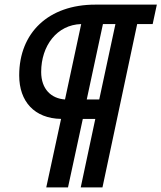

<svg xmlns="http://www.w3.org/2000/svg" viewBox="-20 -730 698 830"><path d="M392 -710C190 -710 63 -589 63 -404C63 -291 129 -218 244 -216L180 80H274L338 -216H392L329 80H423L573 -626H640L658 -710ZM261 -300C202 -304 158 -344 158 -419C158 -532 226 -623 331 -626ZM479 -626 409 -300H355L425 -626Z"/></svg>

Font: FIGSv2-sans-serif SmBold Italic
Style: Regular
Weight: 600
Italic angle: -12°
Designer: Matt McInerney, Pablo Impallari, Rodrigo Fuenzalida
Foundry: Matt McInerney, Pablo Impallari, Rodrigo Fuenzalida
Version: Version 4.020;hotconv 1.0.109;makeotfexe 2.5.65596